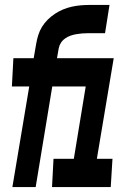

<svg xmlns="http://www.w3.org/2000/svg" viewBox="-20 -755 540 775"><path d="M30 0 98 -406H28L34 -520H116L126 -578Q129 -596 134.5 -613.5Q140 -631 149.5 -646.5Q159 -662 172.5 -675.5Q186 -689 202 -699.5Q218 -710 235 -717Q252 -724 270 -728Q288 -732 305.5 -733.5Q323 -735 340 -735H422L404 -621H334Q323 -621 311 -620Q299 -619 287.5 -617Q276 -615 264.5 -611Q253 -607 242.5 -599.5Q232 -592 225.5 -581.5Q219 -571 217 -560L210 -520H439L371 -114H434L427 0H190L196 -114H278L326 -406H191L124 0Z"/></svg>

Font: Iosevka SS04 Heavy
Style: Italic
Weight: 900
Italic angle: -9°
Monospace: yes
Designer: Belleve Invis
Foundry: Belleve Invis
Version: Version 19.0.0; ttfautohint (v1.8.4)